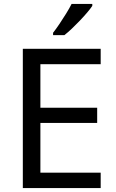

<svg xmlns="http://www.w3.org/2000/svg" viewBox="-20 -964 596 984"><path d="M496 0H97V-714H496V-635H187V-412H478V-334H187V-79H496ZM453 -934Q444 -920 427 -900Q410 -880 389.5 -858.5Q369 -837 348.5 -817.5Q328 -798 310 -784H252V-796Q267 -815 284.5 -841Q302 -867 319 -894.5Q336 -922 347 -944H453Z"/></svg>

Font: Noto Sans Bassa Vah
Style: Regular
Weight: 400
Designer: Monotype Design Team
Foundry: Monotype Imaging Inc.
Version: Version 2.002